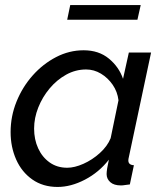

<svg xmlns="http://www.w3.org/2000/svg" viewBox="-20 -730 646 760"><path d="M208 10Q150 10 108 -19.5Q66 -49 44 -98.5Q22 -148 22 -207Q22 -270 45.5 -328Q69 -386 109.5 -431.5Q150 -477 202 -504Q254 -531 311 -531Q371 -531 411 -498Q451 -465 467 -418L490 -522H578L490 -108Q489 -104 488.5 -101Q488 -98 488 -95Q488 -77 510 -76L494 0Q483 1 474.5 2.5Q466 4 459 4Q431 4 416.5 -9Q402 -22 402 -41Q402 -58 411 -98Q372 -48 316.5 -19Q261 10 208 10ZM246 -66Q275 -66 310 -81.5Q345 -97 375 -124Q405 -151 418 -183L449 -333Q445 -367 426 -394.5Q407 -422 379.5 -438.5Q352 -455 321 -455Q279 -455 242 -434.5Q205 -414 176.5 -380Q148 -346 131.5 -304.5Q115 -263 115 -221Q115 -178 131 -143Q147 -108 176.5 -87Q206 -66 246 -66ZM246 -652 258 -710H537L524 -652Z"/></svg>

Font: Raleway Medium
Style: Italic
Weight: 500
Italic angle: -12°
Designer: Matt McInerney, Pablo Impallari, Rodrigo Fuenzalida
Foundry: Matt McInerney, Pablo Impallari, Rodrigo Fuenzalida
Version: Version 4.026